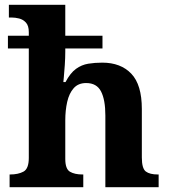

<svg xmlns="http://www.w3.org/2000/svg" viewBox="-20 -780 707 800"><path d="M20 0V-53H22Q56 -53 78 -65Q100 -77 100 -122V-578H13V-631H100V-646Q100 -673 88 -686Q76 -699 59.5 -703Q43 -707 29 -707H17V-760H252V-631H407V-578H252V-565Q252 -539 250 -509.5Q248 -480 246 -459Q244 -438 244 -438H253Q273 -476 296.5 -493Q320 -510 347.5 -514.5Q375 -519 406 -519Q483 -519 527 -473Q571 -427 571 -326V-124Q571 -78 587.5 -65.5Q604 -53 638 -53H641V0H419V-299Q419 -364 401 -399Q383 -434 339 -434Q306 -434 287 -412.5Q268 -391 260 -355.5Q252 -320 252 -279V-118Q252 -76 271.5 -64.5Q291 -53 324 -53H327V0Z"/></svg>

Font: Noto Serif Oriya
Style: Bold
Weight: 700
Designer: David Williams
Foundry: Google LLC, David Williams
Version: Version 1.051; ttfautohint (v1.8.4.7-5d5b)